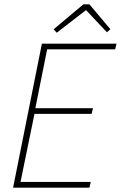

<svg xmlns="http://www.w3.org/2000/svg" viewBox="-20 -860 554 880"><path d="M240 -710 226 -726 362 -840H390L486 -726L470 -712L376 -812H372ZM40 0 172 -660H514L508 -634H196L142 -364H406L400 -338H138L74 -26H396L390 0Z"/></svg>

Font: TypoPRO Source Sans Pro
Style: Italic
Weight: 200
Italic angle: -11°
Designer: Paul D. Hunt
Foundry: Adobe Systems Incorporated
Version: Version 1.075;PS 2.000;hotconv 1.0.86;makeotf.lib2.5.63406